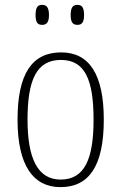

<svg xmlns="http://www.w3.org/2000/svg" viewBox="-20 -758 497 788"><path d="M298 -656C315 -656 325 -665 325 -696C325 -729 315 -738 298 -738C280 -738 270 -729 270 -696C270 -665 280 -656 298 -656ZM153 -656C170 -656 181 -665 181 -696C181 -729 170 -738 153 -738C135 -738 126 -729 126 -696C126 -665 135 -656 153 -656ZM228 10C345 10 406 -76 406 -267C406 -453 346 -543 231 -543C110 -543 52 -453 52 -267C52 -78 117 10 228 10ZM229 -21C135 -21 93 -107 93 -267C93 -430 130 -512 230 -512C328 -512 364 -432 364 -267C364 -109 329 -21 229 -21Z"/></svg>

Font: Noto Serif Armenian Condensed ExtraLight
Style: Regular
Weight: 200
Width: 3
Designer: Monotype Design Team
Foundry: Monotype Imaging Inc.
Version: Version 2.008